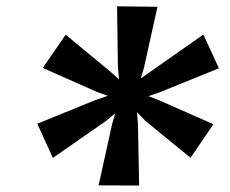

<svg xmlns="http://www.w3.org/2000/svg" viewBox="-20 -872 708 592"><path d="M95 -490.5 274 -563.5 312.5 -576.5 279 -588.5 112 -662.5 182.5 -765 320.5 -651 347 -627 343.5 -666 341 -852.5 465.5 -851 424 -663.5 414 -630 444.5 -651.5 607 -765.5 655 -661.5 475 -588.5 438 -575.5 470 -563 638 -489 567.5 -385.5 428 -499.5 402.5 -526 405.5 -486 409 -300 284 -300.5 325.5 -488.5 335 -522.5 306 -498.5 143 -385Z"/></svg>

Font: Merriweather ExtraBold
Style: Italic
Weight: 800
Italic angle: -7.8°
Version: Version 2.101